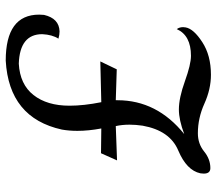

<svg xmlns="http://www.w3.org/2000/svg" viewBox="-63 -680 753 667"><g transform="rotate(-90 313.5 -346.5)"><path d="M387.2 9.8Q337.4 9.8 287.1 -12.9Q236.8 -35.6 184.1 -35.6Q147.5 -35.6 120.8 -13.9Q94.2 7.8 63 7.8Q43.9 7.8 43.9 -15.1L44.9 -26.9Q55.2 -74.7 124.3 -103.8Q193.4 -132.8 210.4 -227.5Q213.9 -251.5 213.9 -272.9Q213.9 -298.8 209 -320.8L89.8 -316.4L114.7 -372.1L200.7 -371.1Q192.4 -415.5 192.4 -454.1Q192.4 -482.4 196.8 -507.8Q237.3 -691.9 436.5 -703.1Q596.2 -703.1 596.2 -586.9L595.2 -569.8Q583 -517.6 538.1 -516.1Q526.4 -516.1 512.7 -520Q526.4 -541 528.3 -576.2Q528.3 -654.3 425.8 -657.7Q354 -653.8 316.9 -606.7Q279.8 -559.6 279.8 -481.4Q279.8 -432.1 292 -371.1L433.6 -374.5L406.2 -317.4L298.8 -320.8V-314.9Q298.8 -177.7 181.2 -83Q230.5 -101.6 266.6 -101.6Q306.6 -101.6 365 -80.6Q423.3 -59.6 453.1 -59.6Q523.9 -59.6 545.9 -108.9Q552.7 -99.6 552.7 -86.9L551.8 -78.1Q546.9 -50.3 500.7 -20.3Q454.6 9.8 387.2 9.8Z"/></g></svg>

Font: Kelvinch
Style: Italic
Weight: 400
Italic angle: -10°
Designer: Paul James Miller
Foundry: High-Logic / Made with FontCreator
Version: Version 3.40;July 22, 2017;FontCreator 11.0.0.2388 64-bit